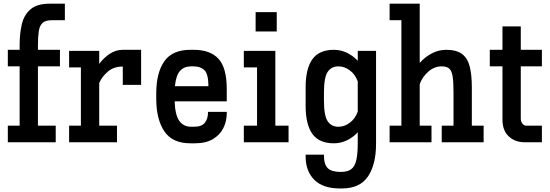

<svg xmlns="http://www.w3.org/2000/svg" viewBox="-20 -789 3049 1065"><path d="M23.4 0V-91.8H88.9V-420.9H23.4V-512.7H88.9V-539.6Q88.9 -601.6 100.8 -653.6Q112.8 -705.6 148.9 -737.1Q185.1 -768.6 256.3 -768.6H339.8V-676.8H266.6Q232.4 -676.8 216.1 -661.9Q199.7 -647 195.1 -615.7Q190.4 -584.5 190.4 -534.7V-512.7H312.5V-420.9H190.4V-91.8H289.1V0Z M363.3 0V-91.8H428.7V-415H363.3V-506.8H530.3V-434.6Q555.7 -468.8 589.1 -490.7Q622.6 -512.7 661.1 -512.7H762.7V-318.4H661.1V-419.9Q610.4 -419.9 577.6 -391.4Q544.9 -362.8 530.3 -328.6V-91.8H628.9V0Z M1036.1 5.9Q936 5.9 891.4 -60.8Q846.7 -127.4 846.7 -242.2V-270.5Q846.7 -385.3 891.4 -449Q936 -512.7 1036.1 -512.7H1054.7Q1146 -512.7 1191.9 -462.9Q1237.8 -413.1 1237.8 -294.9V-227.1H948.7Q951.2 -152.3 974.1 -119.1Q997.1 -85.9 1041 -85.9H1055.2Q1100.1 -85.9 1116.9 -108.9Q1133.8 -131.8 1133.8 -165V-168.5H1237.8V-160.2Q1237.8 -117.2 1219.2 -79.3Q1200.7 -41.5 1161.6 -17.8Q1122.6 5.9 1060.5 5.9ZM1041 -420.9Q1001 -420.9 978.5 -395.8Q956.1 -370.6 950.2 -311H1136.2Q1135.7 -378.9 1113.8 -399.9Q1091.8 -420.9 1054.2 -420.9Z M1397.9 -614.3V-721.7H1515.1V-614.3ZM1332.5 0V-91.8H1405.8V-415H1332.5V-506.8H1507.3V-91.8H1580.6V0Z M1832.5 5.9Q1750 5.9 1712.6 -46.4Q1675.3 -98.6 1675.3 -202.1V-304.7Q1675.3 -408.2 1712.6 -460.4Q1750 -512.7 1832.5 -512.7Q1869.6 -512.7 1903.6 -496.6Q1937.5 -480.5 1964.4 -451.7V-506.8H2065.9V8.3Q2065.9 123 2021.2 189.7Q1976.6 256.3 1876.5 256.3H1864.7Q1772 256.3 1723.6 208.5Q1675.3 160.6 1675.3 78.6V68.8H1776.9V73.7Q1776.9 123 1798.1 143.8Q1819.3 164.6 1869.6 164.6H1871.1Q1907.2 164.6 1927.5 149.9Q1947.8 135.3 1956.1 100.1Q1964.4 64.9 1964.4 3.4V-55.2Q1937.5 -26.4 1903.6 -10.3Q1869.6 5.9 1832.5 5.9ZM1856.9 -420.9Q1818.4 -420.9 1797.6 -390.4Q1776.9 -359.9 1776.9 -274.4V-232.4Q1776.9 -147 1797.6 -116.5Q1818.4 -85.9 1856.9 -85.9Q1891.1 -85.9 1920.9 -108.6Q1950.7 -131.3 1964.4 -169.9V-336.9Q1950.7 -376 1920.9 -398.4Q1891.1 -420.9 1856.9 -420.9Z M2141.1 0V-91.8H2206.5V-676.8H2141.1V-768.6H2308.1V-439.9Q2336.9 -472.7 2374.8 -492.7Q2412.6 -512.7 2454.6 -512.7Q2512.2 -512.7 2543 -489.5Q2573.7 -466.3 2585.4 -420.2Q2597.2 -374 2597.2 -304.7V-91.8H2662.6V0H2430.2V-91.8H2495.6V-274.4Q2495.6 -331.5 2491 -363.3Q2486.3 -395 2472.4 -408Q2458.5 -420.9 2430.2 -420.9Q2388.7 -420.9 2355.2 -391.1Q2321.8 -361.3 2308.1 -322.3V-91.8H2373.5V0Z M2889.2 0Q2836.9 0 2802 -32.5Q2767.1 -64.9 2767.1 -125V-420.9H2696.8V-512.7H2767.1V-642.6H2868.7V-512.7H2985.8V-420.9H2868.7V-129.9Q2868.7 -114.3 2878.2 -103Q2887.7 -91.8 2898.9 -91.8H2985.8V0Z"/></svg>

Font: Kay Pho Du
Style: Bold
Weight: 700
Designer: Victor Gaultney, Khu Oo Reh
Foundry: SIL International
Version: Version 3.000